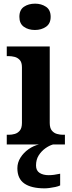

<svg xmlns="http://www.w3.org/2000/svg" viewBox="-20 -790 392 1050"><path d="M17 0V-53H29Q44 -53 60.5 -57.5Q77 -62 88.5 -76Q100 -90 100 -118V-422Q100 -449 88 -462Q76 -475 59.5 -479Q43 -483 29 -483H17V-536H252V-118Q252 -90 263.5 -76Q275 -62 292 -57.5Q309 -53 323 -53H335V0ZM171 -626Q135 -626 110.5 -643.5Q86 -661 86 -698Q86 -736 111 -753Q136 -770 172 -770Q206 -770 231.5 -753Q257 -736 257 -698Q257 -661 231.5 -643.5Q206 -626 171 -626ZM224 240Q151 240 113 213.5Q75 187 75 130Q75 99 92 72Q109 45 136 26Q163 7 193 0H270Q249 6 227.5 21.5Q206 37 191.5 60Q177 83 177 115Q177 143 196.5 155.5Q216 168 246 168Q260 168 275.5 166Q291 164 309 160V224Q299 229 283 232.5Q267 236 251 238Q235 240 224 240Z"/></svg>

Font: Noto Serif Tamil
Style: Bold
Weight: 700
Designer: Indian Type Foundry, Tom Grace, and the Monotype Design Team
Foundry: Monotype Imaging Inc.
Version: Version 2.003